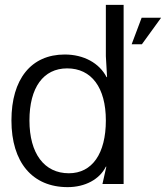

<svg xmlns="http://www.w3.org/2000/svg" viewBox="-20 -756 682 789"><path d="M258 13C330 13 389 -19 415 -71H417L401 0H488V-736H415V-525L420 -439H418C388 -497 324 -532 246 -532C108 -532 27 -431 27 -261C27 -89 113 13 258 13ZM101 -261C101 -396 158 -475 256 -475C356 -475 415 -396 415 -261C415 -125 359 -44 263 -44C162 -44 101 -125 101 -261ZM521 -574H563L642 -683H562Z"/></svg>

Font: Non Bureau Light
Style: Regular
Weight: 300
Designer: Jona Saucedo
Foundry: Non Foundry
Version: Version 1.000;FEAKit 1.0